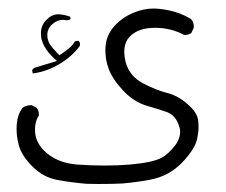

<svg xmlns="http://www.w3.org/2000/svg" viewBox="-20 -267 540 458"><path d="M19.5 39.6Q19.5 59.6 24.9 79.6Q31.7 104.5 57.6 130.4Q83.5 156.2 117.4 162.4Q151.4 168.5 186 171.4Q198.2 171.9 214.4 171.9Q230.5 171.9 246.1 171.6Q261.7 171.4 272.2 170.7Q282.7 169.9 293.5 168.5Q315.4 166 338.4 161.6Q382.8 153.3 414.1 121.1Q445.3 88.4 450.2 64.5Q453.6 48.3 453.6 37.6Q453.6 26.9 452.6 19.5Q450.2 1 427 -19Q403.8 -39.1 378.4 -45.4Q353 -51.8 321.8 -67.9Q288.6 -85 279.3 -120.1Q276.4 -133.3 276.4 -144Q276.4 -163.1 286.6 -176.3Q302.7 -195.3 330.1 -199.2Q341.3 -200.7 349.1 -200.7Q387.2 -200.7 418.5 -184.1Q419.9 -183.6 421.4 -183.6Q430.2 -183.6 436.5 -188.5L441.9 -200.2Q442.4 -201.7 442.4 -203.6Q442.4 -214.4 435.5 -221.7Q409.7 -237.3 380.9 -242.7Q360.8 -246.6 346.2 -246.6Q323.2 -246.6 300.3 -237.3Q272 -226.1 252.9 -204.8Q233.9 -183.6 231.9 -156.7Q231.4 -151.9 231.4 -147Q231.4 -124.5 238.8 -104Q247.6 -79.1 273.4 -51.3Q298.8 -23.9 330.6 -14.6Q364.7 -4.9 379.9 1Q398.4 8.3 406.7 32.2Q409.7 40 409.7 46.1Q409.7 52.2 408.7 56.6Q406.2 68.8 397.9 79.6Q381.8 100.6 365.2 109.4Q344.7 120.6 290 125.5Q261.7 127.9 229.5 127.9Q197.3 127.9 163.6 125.5Q114.7 121.6 85 92.3Q66.9 73.7 64 51.8Q63.5 46.4 63.5 41.5Q63.5 22 72.8 8.3Q72.8 7.8 72.8 7.3Q72.8 -3.4 67.4 -9.8L55.7 -16.1Q55.2 -16.1 54.2 -16.1Q43 -16.1 34.2 -10.3Q22 5.4 20 28.8Q19.5 34.2 19.5 39.6ZM170.9 -161.1Q170.9 -166.5 167 -169.9L158.7 -168.5Q152.8 -155.8 127 -138.7L122.1 -135.3Q116.2 -140.6 115.2 -142.1Q105 -152.3 99.1 -161.1Q92.8 -171.9 92.8 -183.1Q92.8 -198.7 104.7 -209.2Q116.7 -219.7 129.4 -219.7Q132.3 -219.7 135 -219.2Q137.7 -218.8 139.6 -218.8Q145 -218.8 148.4 -221.7L147.5 -227.1Q136.2 -231.4 121.1 -232.9Q119.6 -232.9 118.2 -232.9Q104 -232.9 91.3 -220.2Q77.6 -207 77.6 -187.5Q77.6 -177.2 80.1 -169.9Q82.5 -162.6 85.9 -156.2Q94.7 -141.1 106.4 -130.4L115.7 -121.6L61.5 -105L56.6 -100.1L58.1 -91.8Q101.1 -97.2 139.2 -126Q157.2 -139.6 169.9 -156.7Q170.9 -159.2 170.9 -161.1Z"/></svg>

Font: Bakudai
Style: ExtraLight
Weight: 200
Version: Version 1.48